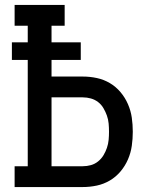

<svg xmlns="http://www.w3.org/2000/svg" viewBox="-20 -755 640 775"><path d="M39 0V-84H92V-513H28V-584H92V-651H39V-735H241V-651H188V-584H306V-513H188V-446H314Q343 -446 371 -440Q399 -434 423.5 -419.5Q448 -405 466.5 -383Q485 -361 496.5 -334.5Q508 -308 512 -280Q516 -252 516 -223Q516 -195 512 -166.5Q508 -138 496.5 -111.5Q485 -85 466.5 -63Q448 -41 423.5 -26.5Q399 -12 371 -6Q343 0 314 0ZM188 -84H314Q331 -84 347 -88.5Q363 -93 376 -103.5Q389 -114 397.5 -128Q406 -142 411.5 -158Q417 -174 418.5 -190.5Q420 -207 420 -223Q420 -240 418.5 -256.5Q417 -273 411.5 -288.5Q406 -304 397.5 -318.5Q389 -333 376 -343Q363 -353 347 -357.5Q331 -362 314 -362H188Z"/></svg>

Font: Iosevka HT Medium Extended
Style: Regular
Weight: 500
Width: 7
Monospace: yes
Designer: Belleve Invis
Foundry: Belleve Invis
Version: Version 32.3.0; ttfautohint (v1.8.4)